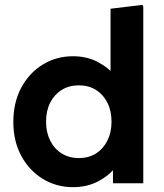

<svg xmlns="http://www.w3.org/2000/svg" viewBox="-20 -756 676 792"><path d="M281 16Q212 16 156 -18.5Q100 -53 67.5 -113.5Q35 -174 35 -253Q35 -333 67.5 -394Q100 -455 156 -489.5Q212 -524 281 -524Q339 -524 384 -500Q429 -476 458 -439.5Q487 -403 497 -363V-143Q487 -104 458 -67.5Q429 -31 384 -7.5Q339 16 281 16ZM305 -104Q346 -104 376 -123Q406 -142 423 -176Q440 -210 440 -254Q440 -299 423 -332.5Q406 -366 376 -385Q346 -404 305 -404Q265 -404 234.5 -385Q204 -366 187 -332.5Q170 -299 170 -254Q170 -210 187 -176Q204 -142 234.5 -123Q265 -104 305 -104ZM446 0V-141L476 -254L436 -367V-720L568 -736L571 -728V0Z"/></svg>

Font: Fustat ExtraBold
Style: Regular
Weight: 800
Designer: Mohamed Gaber, Khaled Hosny, Laura Garcia Mut
Foundry: Kief Type Foundry, Alif Type Foundry, Hard Type Foundry
Version: Version 1.007